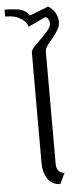

<svg xmlns="http://www.w3.org/2000/svg" viewBox="-75 -917 412 950"><g transform="rotate(-5 131.5 -442.0)"><path d="M-14.6 -849.6Q-14.6 -849.6 12.7 -847.7Q40 -845.7 65.4 -829.1Q76.2 -822.3 85 -812.5Q92.8 -802.7 96.7 -789.1Q126 -802.7 182.6 -829.1Q189.5 -829.1 196.3 -819.3Q203.1 -810.5 203.1 -793.9Q203.1 -783.2 192.4 -768.6Q181.6 -753.9 167 -739.3Q145.5 -716.8 124 -695.3Q101.6 -673.8 101.6 -661.1Q101.6 -477.5 101.6 -111.3Q101.6 -63.5 124 -31.2Q147.5 0 185.5 0Q194.3 -17.6 210.9 -53.7Q191.4 -53.7 181.6 -66.4Q170.9 -79.1 170.9 -99.6Q170.9 -287.1 170.9 -661.1Q170.9 -676.8 190.4 -699.2Q209 -720.7 226.6 -745.1Q235.4 -757.8 242.2 -771.5Q248 -784.2 248 -797.9Q248 -826.2 234.4 -847.7Q220.7 -869.1 201.2 -879.9Q169.9 -868.2 108.4 -843.8Q86.9 -874 51.8 -878.9Q16.6 -883.8 -14.6 -883.8Q-14.6 -873 -14.6 -849.6Z"/></g></svg>

Font: BSRU BANSOMDEJ
Style: Regular
Weight: 400
Designer: Wisit Potiwat
Version: Version 1.000;PS 002.000;hotconv 1.0.70;makeotf.lib2.5.58329